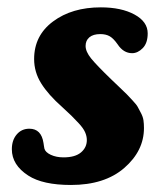

<svg xmlns="http://www.w3.org/2000/svg" viewBox="-20 -493 438 530"><path d="M100.1 -98.1Q100.6 -96.7 101.1 -91.3Q101.6 -85.9 102.5 -83Q105 -72.8 120.1 -65.7Q135.3 -58.6 155.3 -58.6Q187.5 -58.6 203.6 -72.3Q219.7 -85.9 219.7 -106.4Q219.7 -117.2 214.8 -128.2Q210 -139.2 196.8 -153.3Q183.6 -167.5 177.2 -173.6Q170.9 -179.7 151.9 -197.3Q113.3 -231.4 93.8 -262.7Q74.2 -293.9 74.2 -330.1Q74.2 -395 126.5 -433.8Q178.7 -472.7 258.3 -472.7Q314.9 -472.7 351.3 -452.9Q387.7 -433.1 387.7 -400.9Q387.7 -374 374 -360.1Q360.4 -346.2 344.7 -346.2Q320.8 -346.2 304.7 -370.6Q293.5 -386.7 283 -392.8Q272.5 -398.9 256.8 -398.9Q237.3 -398.9 226.8 -390.1Q216.3 -381.3 216.3 -366.2Q216.3 -350.6 231.4 -331.8Q246.6 -313 287.6 -273.4Q293.5 -267.6 309.6 -252.4Q325.7 -237.3 330.3 -232.4Q335 -227.5 345.9 -215.8Q356.9 -204.1 360.1 -198Q363.3 -191.9 368.9 -181.4Q374.5 -170.9 376 -161.1Q377.4 -151.4 377.4 -139.6Q377.4 -76.7 323.2 -29.5Q269 17.6 175.8 17.6Q98.1 17.6 58.1 -8.3Q12.7 -37.6 12.7 -81.1Q12.7 -106 26.1 -121.8Q39.6 -137.7 61 -137.7Q94.2 -137.7 100.1 -98.1Z"/></svg>

Font: Cooper*
Style: Bold Italic
Weight: 700
Italic angle: -7°
Designer: Owen Earl
Foundry: indestructible type*
Version: Version 0.001